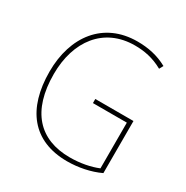

<svg xmlns="http://www.w3.org/2000/svg" viewBox="-168 -865 982 1015"><g transform="rotate(30 323.5 -357.5)"><path d="M342 -350V-325H549V-46C503 -27 444 -15 379 -15C193 -15 86 -130 86 -355C86 -555 193 -700 383 -700C439 -700 495 -690 554 -657L567 -681C509 -713 449 -725 384 -725C177 -725 60 -569 60 -355C60 -129 166 10 377 10C444 10 516 -4 575 -32V-350Z"/></g></svg>

Font: Noto Sans Hebrew SemiCondensed Thin
Style: Regular
Weight: 100
Width: 4
Designer: Monotype Design Team
Foundry: Monotype Imaging Inc.
Version: Version 2.004